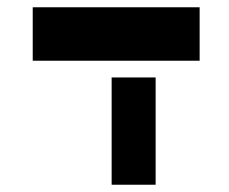

<svg xmlns="http://www.w3.org/2000/svg" viewBox="-20 -753 631 528"><path d="M70 -733H287H408H529V-586H408H287H70ZM287 -540H408V-245H287Z"/></svg>

Font: PatchStencil
Style: Regular
Weight: 400
Version: Version 1.1